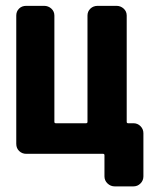

<svg xmlns="http://www.w3.org/2000/svg" viewBox="-20 -540 540 674"><path d="M448.2 -107.4Q462.9 -107.4 473.1 -97.2Q483.4 -86.9 483.4 -72.3V79.1Q483.4 93.8 473.1 104Q462.9 114.3 448.2 114.3H382.8Q368.2 114.3 357.4 104Q346.7 93.8 346.7 79.1V4.9Q346.7 0 341.8 0H72.3Q57.6 0 47.4 -9.8Q37.1 -19.5 37.1 -35.2V-485.4Q37.1 -500 46.9 -509.8Q56.6 -519.5 72.3 -519.5H134.8Q149.4 -519.5 160.2 -509.8Q170.9 -500 170.9 -485.4V-112.3Q170.9 -107.4 175.8 -107.4H282.2Q287.1 -107.4 287.1 -112.3V-485.4Q287.1 -500 297.4 -509.8Q307.6 -519.5 323.2 -519.5H388.7Q403.3 -519.5 414.1 -509.8Q424.8 -500 424.8 -485.4V-112.3Q424.8 -107.4 429.7 -107.4Z"/></svg>

Font: Rounded-L Mgen+ 1m bold
Style: Bold
Weight: 700
Designer: [Source Han Sans]
Ryoko NISHIZUKA  (kana & ideographs); Paul D. Hunt (Latin, Greek & Cyrillic); Wenlong ZHANG  (bopomofo
Version: Version 1.059.20150602